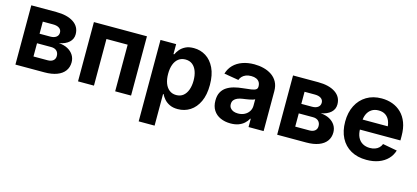

<svg xmlns="http://www.w3.org/2000/svg" viewBox="-61 -1028 3706 1708"><g transform="rotate(15 1791.5 -174.5)"><path d="M62.4 0V-545.9H293.7Q393.9 -545.9 452.2 -507.3Q510.5 -468.7 510.5 -398.3Q510.5 -354.4 478.1 -324.7Q445.8 -295 387.2 -284.5Q435 -281.1 469.2 -262.5Q503.4 -243.8 521.8 -214.4Q540.2 -185 540.2 -148.6Q540.2 -102.6 515.6 -69.2Q490.9 -35.7 443.9 -17.9Q396.9 0 329.7 0ZM198.9 -111.2H329.7Q361.8 -111.2 380.1 -126.7Q398.4 -142.1 398.4 -168.5Q398.4 -198.7 380.1 -215.9Q361.8 -233.1 329.7 -233.1H198.9ZM198.9 -320.8H297.1Q332.2 -320.8 352 -336Q371.7 -351.1 371.7 -377Q371.7 -402.9 351 -417.5Q330.2 -432.1 293.7 -432.1H198.9Z M1127.5 -545.9V0H981.1V-429.5H785.7V0H639V-545.9Z M1252.3 204.1V-545.9H1396.3V-454H1403.5Q1413.5 -475.8 1432.3 -498.7Q1451 -521.5 1481.8 -537.1Q1512.7 -552.7 1559 -552.7Q1619.8 -552.7 1669.9 -521.5Q1720.1 -490.2 1750.3 -427.7Q1780.5 -365.3 1780.5 -272Q1780.5 -181.1 1751.2 -118.5Q1721.9 -55.8 1671.6 -23.3Q1621.3 9.1 1558.2 9.1Q1513.8 9.1 1483 -6Q1452.2 -21 1433 -43.2Q1413.8 -65.4 1403.5 -87.4H1398.8V204.1ZM1513.1 -108.3Q1551.5 -108.3 1577.5 -129.3Q1603.4 -150.3 1616.8 -187.4Q1630.2 -224.6 1630.2 -272.5Q1630.2 -320.4 1616.9 -357.1Q1603.7 -393.8 1577.7 -414.6Q1551.7 -435.4 1513.1 -435.4Q1475.5 -435.4 1449.2 -415.2Q1422.9 -395.1 1409.3 -358.7Q1395.7 -322.2 1395.7 -272.5Q1395.7 -223.3 1409.4 -186.4Q1423.2 -149.5 1449.6 -128.9Q1475.9 -108.3 1513.1 -108.3Z M2045 10.6Q1993 10.6 1951.8 -7.8Q1910.6 -26.1 1887.1 -62.4Q1863.5 -98.7 1863.5 -152.6Q1863.5 -198.5 1880.2 -229.1Q1896.9 -259.7 1925.9 -278.4Q1955 -297.1 1991.9 -306.8Q2028.8 -316.6 2069.3 -320.4Q2116.5 -325.2 2145.6 -329.4Q2174.6 -333.6 2188.2 -342.5Q2201.8 -351.5 2201.8 -369.2V-371.6Q2201.8 -394.9 2191.9 -411.1Q2181.9 -427.3 2162.9 -435.9Q2143.8 -444.5 2116 -444.5Q2088 -444.5 2067 -436Q2046.1 -427.4 2032.7 -413.2Q2019.3 -399 2013.4 -381.3L1879.1 -403.6Q1893 -451.3 1925.7 -484.5Q1958.5 -517.7 2007.1 -535.2Q2055.7 -552.7 2116.5 -552.7Q2160.4 -552.7 2201.9 -542.3Q2243.4 -531.9 2276.4 -509.7Q2309.4 -487.6 2328.8 -452.4Q2348.2 -417.2 2348.2 -367.5V0H2209.3V-75.8H2204.5Q2191.3 -50.4 2169.3 -31Q2147.4 -11.5 2116.5 -0.4Q2085.6 10.6 2045 10.6ZM2086.3 -92.1Q2120.9 -92.1 2147 -105.9Q2173.2 -119.6 2188 -143Q2202.8 -166.4 2202.8 -195.2V-254.2Q2196.1 -249.7 2183.1 -245.8Q2170 -241.8 2154 -238.7Q2137.9 -235.6 2122.2 -233.3Q2106.6 -231 2094.4 -229.3Q2067.4 -225.7 2046.9 -216.9Q2026.5 -208.2 2015.1 -193.6Q2003.8 -179 2003.8 -156.9Q2003.8 -135.7 2014.5 -121.3Q2025.2 -106.9 2043.7 -99.5Q2062.3 -92.1 2086.3 -92.1Z M2473 0V-545.9H2704.3Q2804.6 -545.9 2862.8 -507.3Q2921.1 -468.7 2921.1 -398.3Q2921.1 -354.4 2888.8 -324.7Q2856.4 -295 2797.8 -284.5Q2845.6 -281.1 2879.8 -262.5Q2914 -243.8 2932.4 -214.4Q2950.8 -185 2950.8 -148.6Q2950.8 -102.6 2926.2 -69.2Q2901.6 -35.7 2854.6 -17.9Q2807.6 0 2740.3 0ZM2609.5 -111.2H2740.3Q2772.5 -111.2 2790.8 -126.7Q2809.1 -142.1 2809.1 -168.5Q2809.1 -198.7 2790.8 -215.9Q2772.5 -233.1 2740.3 -233.1H2609.5ZM2609.5 -320.8H2707.7Q2742.8 -320.8 2762.6 -336Q2782.4 -351.1 2782.4 -377Q2782.4 -402.9 2761.6 -417.5Q2740.8 -432.1 2704.3 -432.1H2609.5Z M3296.6 10.7Q3213 10.7 3152.5 -23.6Q3091.9 -57.8 3059.5 -120.8Q3027 -183.8 3027 -270.1Q3027 -354.4 3059.3 -418Q3091.5 -481.5 3150.5 -517.1Q3209.5 -552.7 3289.2 -552.7Q3342.7 -552.7 3389.2 -535.7Q3435.6 -518.7 3470.7 -484.3Q3505.8 -449.9 3525.5 -398Q3545.2 -346 3545.2 -275.8V-234.7H3087.1V-326.9H3473.9L3405.4 -302.2Q3405.4 -344.8 3392.4 -376.3Q3379.4 -407.7 3353.8 -425.1Q3328.3 -442.4 3290.3 -442.4Q3252.3 -442.4 3225.8 -424.9Q3199.4 -407.3 3185.6 -377.2Q3171.8 -347.1 3171.8 -308.7V-243.8Q3171.8 -196.4 3187.6 -164.2Q3203.5 -132 3232.2 -115.8Q3261 -99.6 3298.9 -99.6Q3324.6 -99.6 3345.5 -106.9Q3366.5 -114.2 3381.6 -128.5Q3396.7 -142.9 3404.5 -163.8L3537 -139.3Q3523.7 -94.1 3491.1 -60.4Q3458.4 -26.6 3409.3 -8Q3360.1 10.7 3296.6 10.7Z"/></g></svg>

Font: Adwaita Sans
Style: Regular
Weight: 400
Designer: Rasmus Andersson
Foundry: rsms
Version: Version 4.001;git-9221beed3